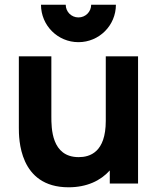

<svg xmlns="http://www.w3.org/2000/svg" viewBox="-20 -779 676 815"><path d="M313 -600C401 -600 472 -671 472 -759H367C367 -729 343 -705 313 -705C283 -705 259 -729 259 -759H154C154 -671 225 -600 313 -600ZM271 16C348.5 16 407 -12 446 -55.5V0H566V-540H429V-266C429 -132 361 -112 314 -112C198 -112 198 -236 198 -285V-540H60V-237C60 -192 60 16 271 16Z"/></svg>

Font: Manrope ExtraBold
Style: Regular
Weight: 800
Designer: Mikhail Sharanda
Foundry: Mikhail Sharanda
Version: Version 4.505